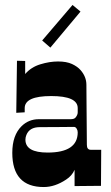

<svg xmlns="http://www.w3.org/2000/svg" viewBox="-20 -753 451 778"><path d="M294.9 -314.9Q294.9 -363.8 187.5 -363.8Q80.1 -363.8 80.1 -314.9V-297.9L45.9 -295.9L48.8 -506.8L82 -505.9V-453.1Q106 -481 143.3 -492.4Q180.7 -503.9 215.1 -503.9Q249.5 -503.9 271.7 -493.7Q293.9 -483.4 306.6 -468.8Q330.1 -441.9 330.1 -409.2L330.6 -337.4L331.5 -228L332 -166Q332 -146 348.1 -146H390.1L389.2 0L282.2 1V-64.9Q272 -41 248 -25.4Q202.6 4.9 157.2 4.9Q29.8 4.9 29.8 -133.8Q29.8 -205.1 67.9 -242.2Q96.7 -270 137.2 -270H266.1Q281.2 -270 286.6 -277.3Q294.9 -287.6 294.9 -297.9ZM172.9 -134.8Q294.9 -134.8 294.9 -216.8Q294.9 -225.1 290.5 -231.9Q286.1 -238.8 279.8 -238.8L230.5 -238.3L141.1 -237.8Q99.6 -237.8 86.9 -206.1Q83 -196.8 83 -187Q83 -134.8 172.9 -134.8ZM306.2 -706.1 184.1 -560.1 150.9 -588.9 273.9 -732.9Z"/></svg>

Font: Smokum
Style: Regular
Weight: 400
Designer: Astigmatic (AOETI)
Foundry: Astigmatic (AOETI)
Version: Version 1.001